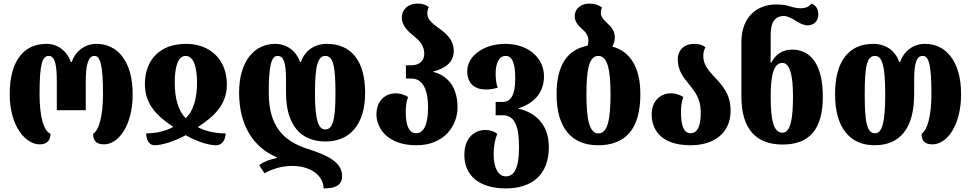

<svg xmlns="http://www.w3.org/2000/svg" viewBox="-20 -794 5400 1068"><path d="M200 9C242 9 261 -14 261 -50C223 -65 200 -146 200 -270C200 -441 216 -483 251 -483C284 -483 296 -441 296 -340V-181H457V-340C457 -441 473 -483 505 -483C536 -483 553 -441 553 -270C553 -152 531 -69 498 -50C498 -17 510 9 559 9C638 9 718 -94 718 -270C718 -458 630 -550 517 -550C455 -550 401 -513 379 -449H374C352 -513 299 -550 238 -550C114 -550 34 -458 34 -270C34 -91 123 9 200 9Z M840 14C879 14 947 -6 1013 -42C1077 -6 1140 14 1181 14C1221 14 1235 -24 1235 -52C1185 -52 1125 -62 1080 -87C1170 -146 1242 -210 1242 -325C1242 -458 1153 -550 1015 -550C866 -550 786 -458 786 -325C786 -211 857 -146 944 -88C899 -63 841 -52 793 -52C793 -24 805 14 840 14ZM1013 -137C972 -176 952 -246 952 -335C952 -417 968 -483 1013 -483C1058 -483 1076 -417 1076 -335C1076 -247 1056 -176 1013 -137Z M1791 -7C1925 -7 2011 -100 2011 -278C2011 -457 1932 -550 1799 -550C1729 -550 1676 -513 1654 -449H1649C1627 -513 1573 -550 1511 -550C1398 -550 1310 -458 1310 -278C1310 -98 1389 26 1520 81V85C1481 92 1447 106 1422 124L1451 170C1489 149 1540 129 1607 129C1705 129 1780 181 1780 254C1840 254 1883 240 1883 185C1883 108 1801 69 1691 34C1556 -9 1475 -93 1475 -278C1475 -429 1489 -483 1524 -483C1556 -483 1571 -451 1571 -350V-278C1571 -100 1651 -7 1791 -7ZM1789 -483C1833 -483 1846 -429 1846 -278C1846 -132 1833 -74 1789 -74C1749 -74 1732 -132 1732 -278C1732 -430 1749 -483 1789 -483Z M2296 14C2455 14 2525 -99 2525 -196C2525 -315 2466 -375 2390 -394V-396C2466 -416 2504 -454 2504 -510C2504 -575 2460 -609 2420 -638C2387 -662 2357 -685 2357 -718C2357 -730 2359 -741 2365 -755C2350 -767 2332 -774 2301 -774C2248 -774 2215 -739 2215 -696C2215 -651 2250 -619 2286 -590C2315 -567 2340 -539 2340 -494C2340 -459 2315 -431 2270 -431H2238V-357H2270C2318 -357 2361 -317 2361 -196C2361 -99 2336 -53 2295 -53C2256 -53 2237 -94 2237 -170C2237 -199 2240 -229 2250 -254C2230 -268 2203 -275 2183 -275C2121 -275 2074 -232 2074 -157C2074 -83 2134 14 2296 14Z M2794 254C2936 254 3033 181 3033 24C3033 -115 2941 -173 2865 -189V-192C2943 -216 3006 -273 3006 -369C3006 -473 2918 -550 2790 -550C2672 -550 2579 -483 2579 -399C2579 -328 2622 -296 2683 -296C2702 -296 2725 -299 2748 -306C2741 -329 2737 -352 2737 -385C2737 -437 2753 -483 2793 -483C2828 -483 2846 -445 2846 -358C2846 -253 2814 -227 2776 -227H2737V-153H2776C2841 -153 2867 -97 2867 24C2867 141 2841 187 2794 187C2752 187 2726 141 2726 65C2726 11 2736 -25 2746 -49C2732 -62 2707 -71 2680 -71C2626 -71 2563 -35 2563 69C2563 181 2644 254 2794 254Z M3386 -535C3394 -550 3400 -567 3400 -586C3400 -621 3381 -644 3361 -662C3340 -681 3322 -701 3322 -721C3322 -732 3324 -742 3329 -752C3310 -766 3289 -774 3256 -774C3219 -774 3177 -751 3177 -704C3177 -672 3198 -650 3222 -629C3239 -614 3253 -595 3253 -568C3253 -558 3251 -548 3249 -540C3135 -518 3076 -431 3076 -270C3076 -78 3163 14 3307 14C3461 14 3542 -78 3542 -270C3542 -422 3484 -508 3386 -535ZM3309 -52C3259 -52 3242 -126 3242 -270C3242 -411 3258 -483 3308 -483C3358 -483 3376 -411 3376 -270C3376 -126 3359 -52 3309 -52Z M3822 14C3946 14 4044 -49 4044 -178C4044 -273 3996 -321 3954 -366C3922 -401 3892 -433 3892 -483C3892 -499 3896 -517 3904 -531C3889 -543 3871 -550 3840 -550C3787 -550 3750 -515 3750 -465C3750 -400 3782 -363 3813 -325C3845 -285 3878 -245 3878 -170C3878 -94 3861 -53 3821 -53C3784 -53 3768 -94 3768 -170C3768 -199 3771 -229 3781 -254C3761 -268 3734 -275 3714 -275C3652 -275 3605 -232 3605 -157C3605 -83 3647 14 3822 14Z M4333 10C4483 10 4557 -75 4557 -257C4557 -430 4493 -518 4387 -518C4326 -518 4293 -487 4270 -446H4266C4267 -476 4267 -519 4267 -558V-602C4267 -670 4290 -705 4341 -705C4361 -705 4391 -689 4412 -675C4429 -664 4451 -653 4473 -653C4505 -653 4532 -676 4532 -713C4532 -747 4516 -765 4494 -774C4482 -758 4462 -748 4435 -748C4416 -748 4394 -752 4373 -759C4351 -766 4331 -769 4295 -769C4199 -769 4104 -707 4104 -560V-257C4104 -75 4187 10 4333 10ZM4333 -56C4282 -56 4267 -126 4267 -259C4267 -371 4282 -444 4332 -444C4375 -444 4391 -371 4391 -258C4391 -123 4375 -56 4333 -56Z M4845 14C4985 14 5065 -79 5065 -270V-350C5065 -451 5081 -483 5113 -483C5148 -483 5161 -429 5161 -270C5161 -152 5139 -69 5106 -50C5106 -17 5118 9 5167 9C5246 9 5326 -94 5326 -270C5326 -458 5238 -550 5125 -550C5063 -550 5009 -513 4987 -449H4982C4960 -513 4907 -550 4837 -550C4704 -550 4625 -457 4625 -270C4625 -79 4711 14 4845 14ZM4847 -53C4803 -53 4790 -111 4790 -270C4790 -429 4803 -483 4847 -483C4887 -483 4904 -429 4904 -270C4904 -111 4887 -53 4847 -53Z"/></svg>

Font: Noto Serif Georgian ExtraCondensed Black
Style: Regular
Weight: 900
Width: 2
Designer: Monotype Design Team, Akaki Razmadze
Foundry: Google LLC
Version: Version 2.003